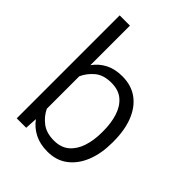

<svg xmlns="http://www.w3.org/2000/svg" viewBox="-215 -864 989 989"><g transform="rotate(45 279.0 -370.0)"><path d="M509.3 -269V-258.8Q509.3 -180.7 485.1 -120.1Q460.9 -59.6 415.5 -24.9Q370.1 9.8 305.2 9.8Q251 9.8 211.2 -10.5Q171.4 -30.8 145 -66.9L141.1 0H72.3V-750H147V-461.9Q173.3 -498.5 212.2 -518.3Q251 -538.1 304.2 -538.1Q370.1 -538.1 415.8 -504.6Q461.4 -471.2 485.4 -410.6Q509.3 -350.1 509.3 -269ZM434.1 -258.8V-269Q434.1 -326.2 419.4 -372.8Q404.8 -419.4 372.8 -447Q340.8 -474.6 287.6 -474.6Q231 -474.6 197.5 -446.8Q164.1 -418.9 147 -380.9V-144.5Q165 -106.4 199.5 -80.3Q233.9 -54.2 288.6 -54.2Q339.8 -54.2 371.8 -81.5Q403.8 -108.9 418.9 -155.3Q434.1 -201.7 434.1 -258.8Z"/></g></svg>

Font: Vazirmatn FD Light
Style: Regular
Weight: 300
Designer: Saber Rastikerdar
Foundry: Saber Rastikerdar
Version: Version 33.003